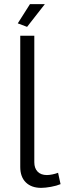

<svg xmlns="http://www.w3.org/2000/svg" viewBox="-20 -903 313 929"><path d="M111 -773 66 -790 125 -883H197ZM78 -730H146V-118Q146 -89 162 -72.5Q178 -56 207 -56Q218 -56 233 -59Q248 -62 261 -67L273 -12Q254 -4 226.5 1Q199 6 179 6Q132 6 105 -20.5Q78 -47 78 -95Z"/></svg>

Font: PTCRaleway
Style: Regular
Weight: 400
Designer: Matt McInerney, Pablo Impallari, Rodrigo Fuenzalida
Foundry: Matt McInerney, Pablo Impallari, Rodrigo Fuenzalida
Version: Version 3.000g; ttfautohint (v1.5) -l 8 -r 28 -G 28 -x 14 -D